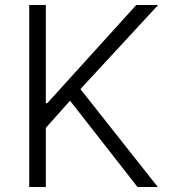

<svg xmlns="http://www.w3.org/2000/svg" viewBox="-20 -747 680 767"><path d="M96.7 0V-727.1H163.1V-335.4H169.4L524.4 -727.1H611.8L301.3 -391.1L610.4 0H529.3L259.8 -344.7L163.1 -236.3V0Z"/></svg>

Font: Interop Light
Style: Regular
Weight: 300
Designer: Rasmus Andersson, Google, Jang Haemin
Foundry: jhaemin
Version: Version 1.007